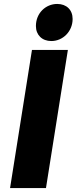

<svg xmlns="http://www.w3.org/2000/svg" viewBox="-20 -953 388 973"><path d="M240 -745C299 -745 348 -794 348 -857C348 -903 317 -933 270 -933C212 -933 162 -887 162 -821C162 -776 193 -745 240 -745ZM31 0H213L324 -700H142Z"/></svg>

Font: Arthouse Owned Black
Style: Italic
Weight: 900
Italic angle: -10°
Designer: Jeremy Tribby
Foundry: Tribby Type
Version: Version 1.000;PS 001.000;hotconv 1.0.88;makeotf.lib2.5.64775